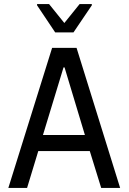

<svg xmlns="http://www.w3.org/2000/svg" viewBox="-20 -923 632 943"><path d="M21 0 236 -688H356L570 0H477L421 -181H168L113 0ZM191 -260H397L297 -592H292ZM251 -764 162 -897V-903H221L296 -810L371 -903H431V-897L341 -764Z"/></svg>

Font: Saira Semi Condensed
Style: Regular
Weight: 400
Width: 4
Designer: Hector Gatti with collaboration of the Omnibus-Type team
Foundry: Omnibus-Type
Version: Version 1.001; ttfautohint (v1.8)